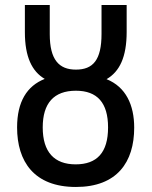

<svg xmlns="http://www.w3.org/2000/svg" viewBox="-20 -734 603 764"><path d="M282 10C446 10 514 -89 514 -226C514 -316 481 -388 404 -419C456 -449 484 -507 484 -607V-714H384V-599C384 -495 350 -457 282 -457C215 -457 178 -496 178 -598V-714H79V-606C79 -508 107 -450 158 -420C87 -392 48 -329 48 -227C48 -92 115 10 282 10ZM281 -80C196 -80 150 -129 150 -227C150 -323 194 -373 282 -373C367 -373 410 -325 410 -227C410 -127 366 -80 281 -80Z"/></svg>

Font: Noto Sans Mono SemiCondensed Medium
Style: Regular
Weight: 500
Width: 4
Designer: Monotype Design Team
Foundry: Monotype Imaging Inc.
Version: Version 2.014